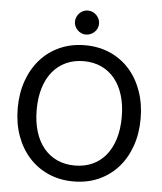

<svg xmlns="http://www.w3.org/2000/svg" viewBox="-56 -865 775 921"><g transform="rotate(5 331.0 -404.5)"><path d="M35.2 0ZM627 -320.8Q627 -248.5 605.7 -188.5Q584.5 -128.4 545.7 -85Q506.8 -41.5 452.4 -17.3Q397.9 6.8 331.5 6.8Q265.6 6.8 210.9 -17.3Q156.2 -41.5 117.2 -85Q78.1 -128.4 56.6 -188.5Q35.2 -248.5 35.2 -320.8Q35.2 -392.6 56.6 -452.9Q78.1 -513.2 117.2 -556.9Q156.2 -600.6 210.9 -624.8Q265.6 -648.9 331.5 -648.9Q397.9 -648.9 452.4 -624.8Q506.8 -600.6 545.7 -556.9Q584.5 -513.2 605.7 -452.9Q627 -392.6 627 -320.8ZM536.1 -320.8Q536.1 -379.4 521.7 -426Q507.3 -472.7 480.7 -505.1Q454.1 -537.6 416.3 -554.9Q378.4 -572.3 331.5 -572.3Q284.7 -572.3 246.8 -554.9Q209 -537.6 182.1 -505.1Q155.3 -472.7 140.9 -426Q126.5 -379.4 126.5 -320.8Q126.5 -262.2 140.9 -215.6Q155.3 -168.9 182.1 -136.5Q209 -104 246.8 -86.9Q284.7 -69.8 331.5 -69.8Q378.4 -69.8 416.3 -86.9Q454.1 -104 480.7 -136.5Q507.3 -168.9 521.7 -215.6Q536.1 -262.2 536.1 -320.8ZM388.7 -757.3Q388.7 -746.1 384 -735.6Q379.4 -725.1 371.3 -717.3Q363.3 -709.5 352.5 -704.8Q341.8 -700.2 329.6 -700.2Q318.4 -700.2 307.9 -704.8Q297.4 -709.5 289.6 -717.3Q281.7 -725.1 277.1 -735.6Q272.5 -746.1 272.5 -757.3Q272.5 -769 277.1 -779.8Q281.7 -790.5 289.6 -798.6Q297.4 -806.6 307.9 -811.3Q318.4 -815.9 329.6 -815.9Q341.8 -815.9 352.5 -811.3Q363.3 -806.6 371.3 -798.6Q379.4 -790.5 384 -779.8Q388.7 -769 388.7 -757.3Z"/></g></svg>

Font: Carlito
Style: Regular
Weight: 400
Designer: Lukasz Dziedzic
Foundry: tyPoland Lukasz Dziedzic
Version: Version 1.104